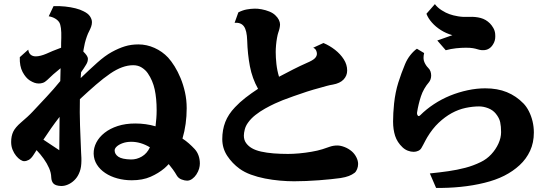

<svg xmlns="http://www.w3.org/2000/svg" viewBox="-20 -854 2710 933"><path d="M240.2 -824.2Q269 -825.2 296.6 -822.3Q324.2 -819.3 347.2 -813.5Q370.1 -807.6 384.8 -799.8Q407.7 -789.1 417.2 -774.7Q426.8 -760.3 426.8 -746.1Q426.8 -735.4 422.9 -724.4Q418.9 -713.4 413.1 -702.1Q407.7 -692.4 402.1 -676.8Q396.5 -661.1 392.3 -644.3Q388.2 -627.4 386.2 -613.8Q385.7 -611.3 385.5 -608.6Q385.3 -606 384.8 -603.5Q394.5 -594.2 400.9 -585Q407.2 -575.7 407.2 -568.8Q407.2 -562.5 405.3 -554.9Q403.3 -547.4 397.9 -539.1Q393.1 -530.8 387 -521.7Q380.9 -512.7 374 -502.9Q373.5 -496.1 373 -488.8Q372.6 -481.4 372.1 -474.6Q413.6 -514.6 452.1 -549.1Q490.7 -583.5 522.9 -601.1Q556.6 -619.6 586.9 -628.9Q617.2 -638.2 652.8 -638.2Q692.9 -638.2 731 -621.1Q769 -604 796.9 -574.2Q812.5 -557.1 828.4 -531.7Q844.2 -506.3 857.4 -474.6Q870.6 -442.9 878.9 -405.8Q887.2 -368.7 887.2 -328.1Q887.2 -289.6 882.1 -252.4Q877 -215.3 866.7 -180.7Q883.3 -169.9 897.9 -157Q912.6 -144 925.8 -129.9Q938.5 -116.2 944.8 -98.1Q951.2 -80.1 951.2 -59.1Q951.2 -47.9 947.5 -34.4Q943.8 -21 934.1 -5.9Q925.8 6.8 913.8 15.4Q901.9 23.9 889.2 23.9Q877.9 23.9 862.8 18.3Q847.7 12.7 839.8 0Q830.6 -16.1 820.3 -30.3Q810.1 -44.4 799.8 -56.6Q794.9 -51.3 789.6 -46.1Q784.2 -41 778.8 -36.1Q750.5 -12.2 711.9 4.9Q673.3 22 620.1 22Q583.5 22 550.3 12.9Q517.1 3.9 491.5 -13.2Q465.8 -30.3 450.9 -54Q436 -77.6 435.1 -106.9Q434.6 -135.3 448.2 -161.6Q461.9 -188 488.3 -208.7Q514.6 -229.5 552.2 -241.7Q589.8 -253.9 637.2 -253.9Q663.1 -253.9 687.7 -250.5Q712.4 -247.1 735.8 -240.2Q738.3 -259.8 739.7 -279.3Q741.2 -298.8 741.2 -317.9Q741.2 -376 731.7 -419.4Q722.2 -462.9 698.2 -498Q687.5 -513.7 669.4 -525.4Q651.4 -537.1 627 -537.1Q574.7 -537.1 515.1 -496.1Q482.4 -473.6 446.3 -442.4Q410.2 -411.1 368.2 -372.1Q366.7 -308.6 368.9 -243.4Q371.1 -178.2 374 -115.2Q375 -101.1 375.5 -86.4Q376 -71.8 375 -58.1Q373.5 -30.8 362.8 -8.8Q354.5 9.3 340.3 22.7Q326.2 36.1 309.3 43.2Q292.5 50.3 276.9 49.8Q251 48.8 240.5 38.6Q230 28.3 229 7.8Q228.5 -14.2 218.5 -37.1Q208.5 -60.1 192.6 -82.3Q176.8 -104.5 157.7 -124.5Q154.3 -118.7 150.1 -112.5Q146 -106.4 142.1 -100.1Q131.3 -83.5 119.9 -77.1Q108.4 -70.8 97.2 -70.8Q89.8 -70.8 79.3 -77.4Q68.8 -84 58.6 -96.4Q48.3 -108.9 41.3 -126Q34.2 -143.1 34.2 -164.1Q34.2 -192.9 44.2 -213.9Q54.2 -234.9 82 -258.8Q98.6 -272.9 113.3 -286.4Q127.9 -299.8 139.2 -312Q174.3 -349.6 207.3 -384.8Q240.2 -419.9 272.9 -460Q273.4 -475.6 273.7 -491.5Q273.9 -507.3 274.4 -522.5Q255.9 -507.8 238.8 -492.7Q221.7 -477.5 209 -464.8Q198.2 -454.6 188.2 -451.4Q178.2 -448.2 168.9 -448.2Q157.7 -448.2 147.7 -451.7Q137.7 -455.1 125 -462.9Q105 -475.6 89.8 -504.2Q74.7 -532.7 76.2 -576.2L117.2 -612.8Q119.6 -596.2 129.2 -588.1Q138.7 -580.1 153.8 -580.1Q164.6 -580.1 178 -583.5Q191.4 -586.9 205.1 -592.8Q215.8 -598.1 236.3 -606.4Q256.8 -614.7 276.9 -622.1Q276.9 -634.8 277.1 -646.5Q277.3 -658.2 277.8 -669.9Q279.3 -726.1 268.1 -745.1Q261.7 -755.4 248.8 -763.4Q235.8 -771.5 216.8 -774.9ZM268.1 -124Q268.1 -205.6 269.5 -286.1Q247.1 -257.3 228.3 -230.5Q209.5 -203.6 190.9 -175.3ZM616.2 -79.1Q644 -78.6 669.2 -93.3Q694.3 -107.9 708.5 -138.2Q663.6 -165 618.2 -165Q594.7 -165 576.4 -158.4Q558.1 -151.9 547.6 -142.3Q537.1 -132.8 537.1 -123Q537.1 -105 554.9 -92.5Q572.8 -80.1 616.2 -79.1Z M1216.8 -812Q1232.4 -812.5 1251.7 -808.8Q1271 -805.2 1289.1 -797.9Q1307.1 -790.5 1317.9 -779.8Q1329.1 -769.5 1335 -757.6Q1340.8 -745.6 1340.8 -735.8Q1340.8 -719.2 1332 -694.8Q1329.1 -686.5 1326.2 -670.2Q1323.2 -653.8 1321.5 -635.3Q1319.8 -616.7 1319.8 -601.1Q1319.8 -574.7 1323.2 -543Q1326.7 -511.2 1335.9 -481Q1370.6 -499.5 1404.8 -516.8Q1439 -534.2 1470.2 -547.9Q1500 -560.5 1510 -570.8Q1520 -581.1 1520 -592.8Q1520 -601.1 1515.9 -609.4Q1511.7 -617.7 1502 -622.1L1551.8 -645Q1582 -632.3 1608.2 -611.8Q1634.3 -591.3 1650.6 -565.7Q1667 -540 1667 -511.2Q1667 -486.3 1649.7 -467.8Q1632.3 -449.2 1597.2 -442.9Q1583.5 -440.9 1566.9 -436.3Q1550.3 -431.6 1533.2 -426.8Q1504.9 -419.4 1471.4 -408.7Q1438 -397.9 1407 -386.7Q1376 -375.5 1354 -367.2Q1338.4 -361.3 1315.7 -350.8Q1293 -340.3 1268.1 -326.4Q1243.2 -312.5 1221.2 -295.2Q1199.2 -277.8 1185.1 -257.8Q1173.8 -242.2 1169.4 -224.9Q1165 -207.5 1165 -194.8Q1165 -173.8 1176 -158.7Q1187 -143.6 1204.1 -133.8Q1221.7 -123.5 1248.8 -117.4Q1275.9 -111.3 1309.6 -108.6Q1343.3 -106 1379.9 -106Q1403.3 -106 1433.3 -108.6Q1463.4 -111.3 1493.4 -116.5Q1523.4 -121.6 1546.9 -128.9Q1565.4 -135.3 1582.8 -141.1Q1600.1 -147 1619.1 -147Q1634.8 -147 1654.1 -139.6Q1673.3 -132.3 1689.9 -118.2Q1703.6 -106 1711.9 -89.4Q1720.2 -72.8 1720.2 -57.1Q1720.2 -44.4 1715.3 -32.2Q1710.4 -20 1703.1 -14.2Q1690.9 -4.9 1675 1.2Q1659.2 7.3 1634.8 11.2Q1615.2 14.2 1587.9 16.8Q1560.5 19.5 1529.5 22Q1498.5 24.4 1467.3 25.6Q1436 26.9 1409.2 26.9Q1377 26.9 1340.3 23.7Q1303.7 20.5 1267.6 13.4Q1231.4 6.3 1199.5 -5.4Q1167.5 -17.1 1144 -34.2Q1108.4 -60.1 1084.2 -96.7Q1060.1 -133.3 1060.1 -178.2Q1060.1 -223.1 1074.7 -261Q1089.4 -298.8 1122.1 -333Q1144.5 -356.9 1173.1 -379.2Q1201.7 -401.4 1233.9 -422.4Q1205.6 -473.1 1194.3 -532.2Q1183.1 -591.3 1181.2 -657.2Q1179.7 -706.1 1165.3 -725.8Q1150.9 -745.6 1120.1 -743.2L1138.2 -793.9Q1159.7 -804.7 1179 -808.1Q1198.2 -811.5 1216.8 -812Z M2041 -596.2Q2034.7 -569.3 2042 -552.5Q2049.3 -535.6 2060.1 -524.9Q2068.4 -517.1 2071.8 -507.3Q2075.2 -497.6 2075.2 -486.8Q2075.2 -477.5 2072.3 -469Q2069.3 -460.4 2064.9 -455.1Q2038.1 -423.8 2025.6 -386.2Q2013.2 -348.6 2006.8 -308.1Q2005.4 -298.3 2010.3 -292.5Q2011.7 -290.5 2013.7 -290Q2017.1 -289.1 2022 -293.9Q2051.3 -323.2 2088.4 -347.7Q2125.5 -372.1 2167 -389.2Q2209 -406.2 2252.7 -415.5Q2296.4 -424.8 2337.9 -424.8Q2397.5 -424.8 2442.9 -406.2Q2488.3 -387.7 2523.9 -351.1Q2538.6 -335.9 2550 -313.5Q2561.5 -291 2567.9 -264.4Q2574.2 -237.8 2574.2 -210Q2574.2 -160.6 2555.9 -121.1Q2537.6 -81.5 2505.1 -51.5Q2472.7 -21.5 2430.2 0Q2388.7 21 2334 34.4Q2279.3 47.9 2218.8 54Q2158.2 60.1 2099.1 59.1L2068.8 -11.2Q2116.7 -16.1 2159.2 -22.2Q2201.7 -28.3 2241 -38.6Q2280.3 -48.8 2316.9 -66.9Q2345.2 -80.6 2367.2 -104.2Q2389.2 -127.9 2402.1 -156.2Q2415 -184.6 2415 -211.9Q2415 -239.7 2410.6 -260.3Q2406.2 -280.8 2389.2 -301.8Q2375 -319.3 2352.3 -328.1Q2329.6 -336.9 2308.1 -336.9Q2276.9 -336.9 2242.4 -329.6Q2208 -322.3 2174.8 -304.2Q2142.1 -286.1 2111.8 -257.6Q2081.5 -229 2056.2 -187Q2053.2 -182.1 2047.6 -171.6Q2042 -161.1 2036.6 -150.6Q2031.2 -140.1 2027.8 -134.8Q2022.9 -126 2012.5 -121.1Q2002 -116.2 1990.2 -116.2Q1976.1 -116.2 1961.7 -121.8Q1947.3 -127.4 1936 -138.2Q1910.2 -162.6 1900.1 -193.6Q1890.1 -224.6 1890.1 -263.7Q1890.1 -302.7 1895 -351.1Q1900.9 -406.2 1915.5 -452.6Q1930.2 -499 1948.2 -542Q1958.5 -566.9 1974.4 -586.7Q1990.2 -606.4 2005.9 -617.2ZM2093.3 -834Q2106 -816.9 2126.5 -804Q2147 -791 2164.1 -785.2Q2181.2 -778.8 2206.1 -774.7Q2231 -770.5 2260.3 -772Q2290 -773.4 2315.7 -766.6Q2341.3 -759.8 2360.8 -740.2Q2369.1 -731.9 2377 -718.5Q2384.8 -705.1 2386.2 -689.9Q2388.7 -664.6 2381.1 -648.2Q2373.5 -631.8 2363.3 -623Q2351.1 -612.3 2335 -610.6Q2318.8 -608.9 2303.2 -613.8Q2291 -617.7 2278.1 -619.9Q2265.1 -622.1 2244.1 -622.1Q2221.7 -622.1 2196.3 -619.4Q2170.9 -616.7 2146 -609.9L2105 -657.2L2178.2 -683.1Q2148.4 -691.4 2122.8 -707.5Q2097.2 -723.6 2078.9 -744.4Q2060.5 -765.1 2052.2 -787.1Z"/></svg>

Font: BIZ UDPMincho
Style: Bold
Weight: 700
Designer: TypeBank Co., Ltd.
Foundry: Morisawa Inc.
Version: Version 1.06